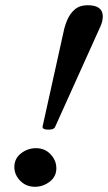

<svg xmlns="http://www.w3.org/2000/svg" viewBox="-20 -703 414 736"><path d="M165 -206Q143 -206 143 -217L223 -578Q228 -604 238.5 -628Q249 -652 267.5 -667.5Q286 -683 316 -683Q374 -683 374 -640Q374 -623 366 -604L191 -216Q187 -206 165 -206ZM114 13Q80 13 57.5 -10Q35 -33 35 -63Q35 -95 60.5 -115Q86 -135 118 -135Q152 -135 174 -111.5Q196 -88 196 -58Q196 -26 170.5 -6.5Q145 13 114 13Z"/></svg>

Font: Junicode SmExp
Style: Bold Italic
Weight: 700
Width: 6
Italic angle: -11°
Designer: Peter S. Baker
Version: Version 2.205; ttfautohint (v1.8.4)